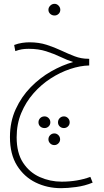

<svg xmlns="http://www.w3.org/2000/svg" viewBox="-20 -589 543 1003"><path d="M299 394Q227 394 166.5 364.5Q106 335 69 276Q32 217 32 127Q32 47 62 -18.5Q92 -84 140.5 -133.5Q189 -183 247 -216Q305 -249 362 -265Q331 -275 296.5 -291.5Q262 -308 221.5 -321Q181 -334 130 -334Q110 -334 94.5 -331.5Q79 -329 60 -322L54 -354Q75 -362 95.5 -365Q116 -368 134 -368Q183 -368 223.5 -355Q264 -342 300 -325Q336 -308 370 -295Q404 -282 440 -282H446V-247Q399 -246 346.5 -228.5Q294 -211 244.5 -179Q195 -147 155 -101.5Q115 -56 91 1.5Q67 59 67 128Q67 210 100.5 261Q134 312 188 336Q242 360 302 360Q384 360 452 335L464 365Q423 382 377.5 388Q332 394 299 394ZM213 80Q199 80 190 71.5Q181 63 181 50Q181 37 190 28Q199 19 213 19Q225 19 234 28Q243 37 243 50Q243 63 234 71.5Q225 80 213 80ZM314 80Q301 80 292 71.5Q283 63 283 50Q283 37 292 28Q301 19 314 19Q326 19 335 28Q344 37 344 50Q344 63 335 71.5Q326 80 314 80ZM264 169Q251 169 242 160Q233 151 233 139Q233 126 242 117Q251 108 264 108Q276 108 285 117Q294 126 294 139Q294 151 285 160Q276 169 264 169ZM265 -508Q252 -508 242.5 -516.5Q233 -525 233 -538Q233 -550 242.5 -559.5Q252 -569 265 -569Q277 -569 286 -559.5Q295 -550 295 -538Q295 -525 286 -516.5Q277 -508 265 -508Z"/></svg>

Font: Noto Sans Arabic ExtCond ExtLt
Style: Regular
Weight: 200
Width: 2
Designer: Monotype Design Team, Nadine Chahine, Nizar Qandah and Khaled Hosny
Foundry: Monotype Imaging Inc.
Version: Version 2.012; ttfautohint (v1.8.4.7-5d5b)